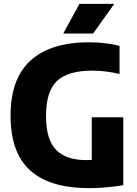

<svg xmlns="http://www.w3.org/2000/svg" viewBox="-20 -970 714 999"><path d="M444.5 9Q240 9 137.5 -82.8Q35 -174.5 35 -369Q35 -561.5 139.8 -655.8Q244.5 -750 442.5 -750Q527.5 -750 602 -731.5V-585Q566 -593.5 531.5 -598Q497 -602.5 460.5 -602.5Q334.5 -602.5 277 -549.2Q219.5 -496 219.5 -366.5Q219.5 -243 272 -190Q324.5 -137 428 -137Q442.5 -137 457.5 -138V-360H621.5V-6.5Q576.5 1 531.5 5Q486.5 9 444.5 9ZM309 -795.5 393.5 -950H574.5L464.5 -795.5Z"/></svg>

Font: Encode Sans Semi Condensed ExtraBold
Style: Regular
Weight: 800
Width: 4
Designer: Multiple Designers
Foundry: Impallari Type
Version: Version 3.000; ttfautohint (v1.8.3) -l 8 -r 50 -G 200 -x 14 